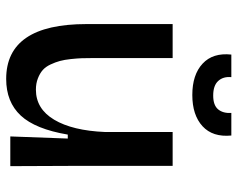

<svg xmlns="http://www.w3.org/2000/svg" viewBox="-93 -655 761 615"><g transform="rotate(90 287.5 -347.5)"><path d="M154.8 -708H227.1Q224.6 -682.1 239.3 -666Q253.9 -649.9 286.1 -649.9Q316.9 -649.9 330.1 -665.5Q343.3 -681.2 341.8 -708H414.1Q419.9 -648.4 384.3 -615.7Q348.6 -583 284.2 -583Q219.2 -583 183.8 -616Q148.4 -648.9 154.8 -708ZM232.9 13.2Q57.1 13.2 57.1 -244.1V-520H166V-264.2Q166 -243.2 166.5 -228.8Q167 -214.4 169.2 -193.8Q171.4 -173.3 175.3 -158.9Q179.2 -144.5 186.5 -128.9Q193.8 -113.3 204.3 -104Q214.8 -94.7 231 -88.4Q247.1 -82 267.1 -82Q328.6 -82 363.5 -140.6Q398.4 -199.2 402.8 -303.2V-520H511.2V-230L512.2 0H417L423.8 -184.1H411.1Q393.6 -80.1 350.1 -33.4Q306.6 13.2 232.9 13.2Z"/></g></svg>

Font: Bricolage Grotesque Medium
Style: Regular
Weight: 500
Designer: Mathieu Triay
Foundry: Atelier Triay
Version: Version 1.000;gftools[0.9.30]